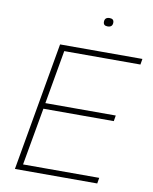

<svg xmlns="http://www.w3.org/2000/svg" viewBox="-92 -914 783 983"><g transform="rotate(10 299.5 -422.5)"><path d="M54 0 171 -668H599L594 -638H198L149 -359H515L510 -329H144L91 -30H487L482 0ZM394 -801Q372 -801 372 -821Q372 -845 398 -845Q420 -845 420 -825Q420 -801 394 -801Z"/></g></svg>

Font: Gantari Thin
Style: Italic
Weight: 100
Italic angle: -10°
Designer: Anugrah Pasau
Foundry: Lafontype
Version: Version 1.000; ttfautohint (v1.8.4.7-5d5b)